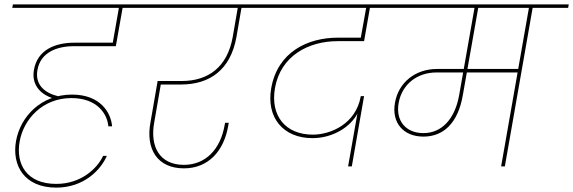

<svg xmlns="http://www.w3.org/2000/svg" viewBox="-20 -760 2618 877"><path d="M247 -320C184 -335 139 -373 151 -440C165 -522 242 -549 317 -549H509L512 -565H320C231 -565 151 -532 135 -441C121 -361 181 -324 219 -312ZM512 -565 540 -724H693L696 -740H39L36 -724H523L494 -558ZM309 -328C168 -328 73 -228 53 -115C34 -5 90 97 237 97C364 97 441 15 468 -48H451C424 10 350 80 237 80C101 80 51 -11 70 -115C88 -215 174 -312 306 -312C425 -312 470 -239 475 -183H492C487 -246 438 -328 309 -328Z M820 9C930 9 1003 -68 1023 -188C1023 -191 1024 -195 1025 -199H1008L1006 -188C987 -79 920 -7 820 -7C710 -7 663 -89 685 -204L716 -383L705 -374H807C937 -374 1033 -440 1060 -591L1084 -730H1067L1043 -591C1018 -452 930 -390 810 -390H700L668 -205C643 -78 700 9 820 9ZM1233 -724 1236 -740H627L624 -724Z M1587 0 1643 -321H1628C1606 -193 1489 -145 1409 -145C1284 -145 1214 -231 1236 -358C1262 -505 1389 -572 1522 -572H1643L1671 -732H1654L1628 -588H1524C1383 -588 1248 -521 1219 -358C1195 -224 1273 -129 1407 -129C1500 -129 1583 -180 1615 -246L1614 -250L1570 0ZM1840 -724 1843 -740H1166L1163 -724Z M1914 -136C2006 -136 2072 -198 2094 -325L2166 -733H2149L2077 -324C2057 -214 1996 -152 1914 -152C1835 -152 1786 -207 1801 -290C1816 -375 1886 -429 1973 -429H2354L2357 -445H1976C1878 -445 1800 -384 1784 -290C1768 -199 1823 -136 1914 -136ZM2286 0 2414 -730H2397L2269 0ZM2575 -724 2578 -740H1773L1770 -724Z"/></svg>

Font: Poppins Devanagari Thin
Style: Italic
Weight: 100
Italic angle: -10°
Designer: Ninad Kale (Devanagari), Jonny Pinhorn (Latin)
Foundry: Indian Type Foundry
Version: 4.005